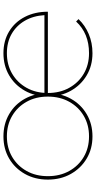

<svg xmlns="http://www.w3.org/2000/svg" viewBox="259 -816 557 1115"><g transform="rotate(-90 537.5 -258.5)"><path d="M1007 -279Q1003 -344 974.5 -393Q946 -442 898 -469.5Q850 -497 786 -497Q719 -497 667 -466.5Q615 -436 585 -382.5Q555 -329 555 -259Q555 -189 585 -135Q615 -81 667 -50.5Q719 -20 786 -20Q901 -20 970 -95L984 -81Q948 -43 897 -21.5Q846 0 786 0Q714 0 657.5 -33.5Q601 -67 568 -125.5Q535 -184 535 -259Q535 -334 568 -392.5Q601 -451 657.5 -484Q714 -517 786 -517Q858 -517 912.5 -484Q967 -451 997 -392.5Q1027 -334 1027 -259H547V-279ZM303 -517Q375 -517 432 -484Q489 -451 521.5 -392.5Q554 -334 554 -259Q554 -184 521.5 -125.5Q489 -67 432 -33.5Q375 0 303 0Q231 0 174.5 -33.5Q118 -67 85 -125.5Q52 -184 52 -259Q52 -334 85 -392.5Q118 -451 174.5 -484Q231 -517 303 -517ZM303 -497Q236 -497 184 -466.5Q132 -436 102 -382.5Q72 -329 72 -259Q72 -189 102 -135Q132 -81 184 -50.5Q236 -20 303 -20Q370 -20 422 -50.5Q474 -81 504 -135Q534 -189 534 -259Q534 -329 504 -382.5Q474 -436 422 -466.5Q370 -497 303 -497Z"/></g></svg>

Font: Alexandria Thin
Style: Regular
Weight: 250
Designer: Mohamed Gaber
Foundry: Kief Type Foundry
Version: Version 5.100